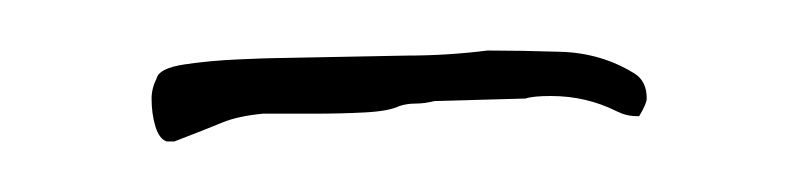

<svg xmlns="http://www.w3.org/2000/svg" viewBox="-20 -187 316 76"><path d="M46 -131Q43 -132 41.5 -137Q40 -142 40 -148Q40 -152 42 -156Q43 -160 53 -161.5Q63 -163 74.5 -163.5Q86 -164 89 -164L141 -165Q149 -165 157 -165.5Q165 -166 173 -167Q186 -167 202 -166.5Q218 -166 231 -158Q236 -155 236 -148Q236 -146 233 -141Q230 -141 228 -141.5Q226 -142 224 -143Q212 -149 198 -149Q191 -149 188 -148L152 -147Q148 -146 144.5 -146Q141 -146 138 -145Q134 -143 124.5 -142.5Q115 -142 104 -142H84Q74 -141 68 -138.5Q62 -136 49 -131Z"/></svg>

Font: Qwitcher Grypen
Style: Bold
Weight: 700
Designer: Robert E. Leuschke
Foundry: Robert E. Leuschke
Version: Version 1.100; ttfautohint (v1.8.3)